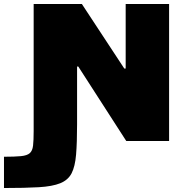

<svg xmlns="http://www.w3.org/2000/svg" viewBox="-98 -708 940 964"><path d="M-78 236V79Q-24 79 7 76Q38 73 51.5 61Q65 49 68 23Q71 -3 71 -50V-688H313L526 -364H533V-688H751V0H536L295 -374H289V-84Q289 8 284 68Q279 128 261.5 162Q244 196 204.5 212Q165 228 96.5 232Q28 236 -78 236Z"/></svg>

Font: Saira Expanded ExtraBold
Style: Regular
Weight: 800
Width: 7
Designer: Hector Gatti with collaboration of the Omnibus-Type team
Foundry: Omnibus-Type
Version: Version 1.101